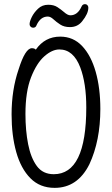

<svg xmlns="http://www.w3.org/2000/svg" viewBox="-20 -890 540 928"><path d="M244 18Q173 18 127 -28.5Q81 -75 58.5 -155Q36 -235 36 -337Q36 -456 70 -555Q102 -657 134 -657Q147 -657 153 -650Q197 -713 271 -713Q334 -713 377 -667.5Q420 -622 442.5 -543Q465 -464 465 -363Q465 -210 412 -96Q355 18 244 18ZM240 -48Q397 -48 397 -371Q397 -487 368 -564Q335 -651 267 -651Q232 -651 194.5 -618Q157 -585 130 -516Q103 -447 103 -339Q103 -259 116 -193Q129 -127 158 -87.5Q187 -48 240 -48ZM140 -756Q133 -756 128 -761Q123 -766 123 -773Q123 -786 133.5 -807.5Q144 -829 164 -848Q184 -867 213 -867Q240 -867 257.5 -855.5Q275 -844 289 -832Q307 -816 320 -816Q355 -816 374 -858Q379 -870 391 -870Q398 -870 402.5 -865Q407 -860 407 -853Q407 -824 377 -787Q355 -759 318 -759Q290 -759 271 -771.5Q252 -784 238 -797Q224 -810 211 -810Q176 -810 157 -769Q153 -756 140 -756Z"/></svg>

Font: LXGW WenKai Mono TC
Style: Regular
Weight: 400
Designer: LXGW / Fontworks Inc.
Foundry: LXGW / Fontworks Inc.
Version: Version 1.330